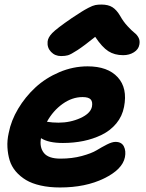

<svg xmlns="http://www.w3.org/2000/svg" viewBox="-20 -764 639 839"><path d="M247.1 -519Q220.2 -519 202.9 -537.4Q185.5 -555.7 188 -582Q189.5 -600.1 208.3 -619.6Q227.1 -639.2 293.9 -685.1Q327.1 -706.5 337.6 -713.4Q348.1 -720.2 366.7 -730Q385.3 -739.7 396.7 -741.9Q408.2 -744.1 422.9 -744.1Q453.1 -744.1 471.4 -732.4Q489.7 -720.7 504.9 -694.8Q519 -669.4 537.4 -649.7Q555.7 -629.9 567.4 -620.8Q579.1 -611.8 585.7 -598.9Q592.3 -585.9 588.9 -568.8Q585.4 -548.3 565.2 -535.6Q544.9 -522.9 518.1 -522.9Q480.5 -522.9 453.4 -540.3Q426.3 -557.6 396 -603Q347.7 -564 318.4 -544.9Q289.1 -525.9 276.9 -522.5Q264.6 -519 247.1 -519ZM242.2 55.2Q195.3 55.2 157.5 46.6Q119.6 38.1 93.5 22.5Q67.4 6.8 48.8 -15.1Q30.3 -37.1 22.2 -63.5Q14.2 -89.8 12.5 -120.1Q10.7 -150.4 18.1 -183.1Q28.3 -236.8 59.3 -288.8Q90.3 -340.8 135 -382.1Q179.7 -423.3 239.5 -448.7Q299.3 -474.1 362.8 -474.1Q450.7 -474.1 494.4 -426.5Q538.1 -378.9 522 -296.9Q514.2 -255.9 488.3 -224.6Q462.4 -193.4 424.8 -175Q387.2 -156.7 344.5 -147.9Q301.8 -139.2 254.9 -139.2Q191.9 -139.2 159.2 -160.2Q151.9 -121.1 171.6 -95.9Q191.4 -70.8 244.1 -70.8Q294.9 -70.8 337.4 -82.3Q379.9 -93.8 402.3 -107.4Q424.8 -121.1 447.3 -132.6Q469.7 -144 484.9 -144Q511.2 -144 521.2 -124.3Q531.2 -104.5 525.9 -77.1Q515.1 -23.4 434.3 15.9Q353.5 55.2 242.2 55.2ZM340.8 -339.8Q295.4 -339.8 253.7 -310.1Q211.9 -280.3 185.1 -231.9Q209.5 -228 235.8 -228Q287.1 -228 331.3 -248Q375.5 -268.1 381.8 -297.9Q385.7 -319.3 376.2 -329.6Q366.7 -339.8 340.8 -339.8Z"/></svg>

Font: Shantell Sans Bouncy
Style: Bold Italic
Weight: 700
Italic angle: -11.31°
Designer: Stephen Nixon, Anya Danilova, Shantell Martin
Foundry: Arrow Type
Version: Version 1.006;[9816181b4]